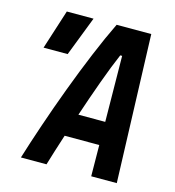

<svg xmlns="http://www.w3.org/2000/svg" viewBox="-104 -783 795 871"><g transform="rotate(15 293.0 -347.0)"><path d="M193.4 0H73.2Q95.7 -73.2 126.5 -163.8Q157.2 -254.4 192.9 -349.9Q228.5 -445.3 265.6 -534.4Q302.7 -623.5 336.9 -693.8H499.5L523.4 0H403.3L401.9 -146.5H239.3Q226.1 -106 214.4 -68.6Q202.6 -31.2 193.4 0ZM43.5 -507.8 103 -693.4H228.5L156.7 -507.8ZM274.9 -254.9H400.9L397.5 -564H388.7Q362.8 -504.4 333 -422.1Q303.2 -339.8 274.9 -254.9Z"/></g></svg>

Font: Cascadia Code NF SemiBold
Style: Italic
Weight: 600
Italic angle: -10°
Monospace: yes
Designer: Aaron Bell
Foundry: Saja Typeworks
Version: Version 2404.023; ttfautohint (v1.8.4)